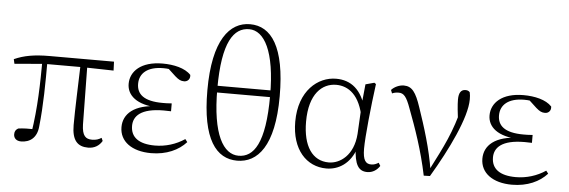

<svg xmlns="http://www.w3.org/2000/svg" viewBox="-51 -963 3376 1140"><g transform="rotate(5 1637.0 -393.0)"><path d="M103 12C157 12 197 -19 203 -85C217 -212 218 -348 218 -482H188C187 -342 185 -198 160 -41L183 -67C141 -68 108 -67 80 -63C66 -55 59 -45 59 -27C59 -5 74 12 103 12ZM24 -444 204 -459H433L614 -455L612 -508H229C138 -508 76 -497 18 -471ZM503 14C541 14 569 -4 586 -33L578 -51C562 -41 547 -35 522 -35C484 -35 463 -53 461 -120L456 -482H416C412 -344 406 -209 406 -112C406 -20 441 14 503 14Z M878 14C970 14 1042 -20 1087 -70L1074 -87C1022 -52 960 -33 897 -33C801 -33 752 -70 752 -138C752 -195 794 -245 932 -245C942 -245 951 -245 975 -244V-291C951 -289 936 -289 921 -289C807 -289 766 -329 766 -390C766 -453 814 -495 907 -495C934 -495 952 -492 986 -485L982 -502L928 -504L983 -453C1005 -434 1017 -428 1037 -428C1057 -428 1074 -444 1070 -469C1035 -507 967 -522 901 -522C772 -522 710 -459 710 -385C710 -317 767 -263 898 -259V-267C752 -264 690 -203 690 -125C690 -40 763 14 878 14Z M1391 14C1512 14 1610 -90 1610 -389C1610 -684 1524 -800 1398 -800C1277 -800 1179 -688 1179 -387C1179 -94 1267 14 1391 14ZM1397 -16C1307 -16 1237 -126 1237 -402C1237 -682 1304 -770 1395 -770C1485 -770 1553 -653 1553 -388C1553 -102 1487 -16 1397 -16ZM1199 -379H1593V-419H1199Z M1923 14C1993 14 2066 -26 2098 -128H2086C2090 -22 2115 14 2167 14C2199 14 2225 -4 2241 -29L2230 -47C2216 -39 2205 -33 2186 -33C2154 -33 2136 -53 2136 -123C2136 -194 2155 -377 2173 -511L2163 -518L2111 -504L2100 -393L2090 -207C2081 -78 2001 -23 1934 -23C1837 -23 1779 -106 1779 -253C1779 -419 1855 -486 1939 -486C2011 -486 2082 -439 2106 -296L2128 -349H2120C2090 -473 2023 -522 1935 -522C1827 -522 1715 -432 1715 -247C1715 -81 1804 14 1923 14Z M2503 6 2540 5C2640 -163 2736 -360 2736 -469C2736 -485 2735 -497 2732 -511C2726 -518 2719 -522 2706 -522C2680 -522 2666 -503 2666 -462C2666 -430 2671 -384 2680 -311L2694 -427C2654 -264 2607 -177 2534 -34L2528 -24H2541C2521 -154 2479 -285 2441 -396C2412 -483 2388 -517 2339 -517C2313 -517 2283 -504 2265 -484L2273 -464C2283 -469 2296 -472 2312 -472C2342 -472 2359 -454 2384 -384C2426 -273 2472 -144 2503 6Z M3029 14C3121 14 3193 -20 3238 -70L3225 -87C3173 -52 3111 -33 3048 -33C2952 -33 2903 -70 2903 -138C2903 -195 2945 -245 3083 -245C3093 -245 3102 -245 3126 -244V-291C3102 -289 3087 -289 3072 -289C2958 -289 2917 -329 2917 -390C2917 -453 2965 -495 3058 -495C3085 -495 3103 -492 3137 -485L3133 -502L3079 -504L3134 -453C3156 -434 3168 -428 3188 -428C3208 -428 3225 -444 3221 -469C3186 -507 3118 -522 3052 -522C2923 -522 2861 -459 2861 -385C2861 -317 2918 -263 3049 -259V-267C2903 -264 2841 -203 2841 -125C2841 -40 2914 14 3029 14Z"/></g></svg>

Font: Source Han Serif CN VF
Style: Regular
Weight: 250
Designer: Ryoko NISHIZUKA 西塚涼子 (kana & ideographs); Frank Grießhammer (Latin, Greek & Cyrillic); Wenlong ZHANG 张文龙 (bopomofo); San
Foundry: Adobe
Version: Version 2.002;hotconv 1.1.0;makeotfexe 2.6.0